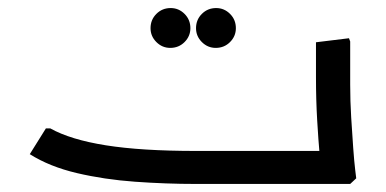

<svg xmlns="http://www.w3.org/2000/svg" viewBox="-20 -457 959 477"><path d="M467 0Q392 0 315.5 -5.5Q239 -11 171 -27Q103 -43 54 -74L94 -138H105Q155 -110 243 -96Q331 -82 467 -82H774L773 0ZM774 0 777 -42Q777 -42 774 -74.5Q771 -107 768 -158Q765 -209 765 -265V-352L847 -362L850 -354V-247Q850 -206 852.5 -165Q855 -124 857.5 -89.5Q860 -55 862.5 -34.5Q865 -14 865 -14L850 0ZM679 0V-82H785V0ZM679 0Q668 0 663.5 -12Q659 -24 659 -42Q659 -60 663.5 -71Q668 -82 679 -82ZM403 -338Q383 -338 368.5 -352.5Q354 -367 354 -387Q354 -408 368.5 -422.5Q383 -437 404 -437Q424 -437 438.5 -422.5Q453 -408 453 -387Q453 -367 438.5 -352.5Q424 -338 403 -338ZM516 -338Q496 -338 481.5 -352.5Q467 -367 467 -387Q467 -408 481.5 -422.5Q496 -437 517 -437Q537 -437 551.5 -422.5Q566 -408 566 -387Q566 -367 551.5 -352.5Q537 -338 516 -338Z"/></svg>

Font: Fustat Medium
Style: Regular
Weight: 500
Designer: Mohamed Gaber, Khaled Hosny, Laura Garcia Mut
Foundry: Kief Type Foundry, Alif Type Foundry, Hard Type Foundry
Version: Version 1.007